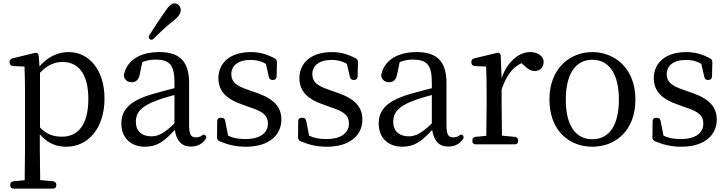

<svg xmlns="http://www.w3.org/2000/svg" viewBox="-20 -841 4276 1128"><path d="M40 245V247C40 260 47 267 60 267H291C304 267 311 260 311 247V245C311 233 304 225 292 224L216 217C215 156 214 82 214 28V-52C265 7 318 21 370 21C497 21 594 -87 594 -262C594 -429 504 -535 384 -535C324 -535 264 -511 212 -451L208 -508C207 -519 205 -524 201 -528C197 -531 191 -532 180 -529L53 -498C42 -495 36 -488 36 -476V-474C36 -462 44 -454 56 -453L124 -450C126 -402 127 -350 127 -284V28C127 83 126 157 125 218L59 224C47 225 40 233 40 245ZM215 -92V-414C261 -462 305 -477 348 -477C440 -477 499 -407 499 -260C499 -99 432 -38 344 -38C295 -38 254 -51 215 -92Z M831 21C904 21 945 -11 1007 -78C1016 -15 1047 20 1100 20C1136 20 1163 9 1186 -21C1194 -31 1193 -40 1187 -46C1180 -53 1173 -50 1163 -43C1153 -37 1144 -34 1132 -34C1102 -34 1091 -49 1091 -109V-354C1091 -482 1033 -535 917 -535C807 -535 732 -491 710 -411C707 -402 707 -396 710 -386C718 -367 734 -358 753 -358C777 -358 796 -369 802 -409L816 -476C840 -486 866 -491 892 -491C973 -491 1005 -463 1005 -357V-323C963 -312 917 -300 875 -288C742 -249 693 -196 693 -115C693 -26 754 21 831 21ZM778 -127C778 -177 808 -216 894 -248C924 -260 963 -272 1005 -283V-116C947 -59 909 -40 870 -40C813 -40 778 -71 778 -127ZM860 -611C867 -605 876 -606 884 -615C919 -650 954 -684 997 -717C1027 -741 1042 -761 1042 -781C1042 -808 1022 -821 1006 -821C988 -821 974 -809 950 -774C918 -729 889 -685 858 -635C851 -624 853 -616 860 -611Z M1425 21C1560 21 1633 -47 1633 -138C1633 -212 1590 -259 1492 -294L1441 -312C1365 -337 1339 -361 1339 -406C1339 -453 1376 -489 1453 -489C1486 -489 1515 -482 1542 -466L1560 -388C1563 -377 1570 -371 1582 -371H1584C1596 -371 1605 -379 1605 -391L1607 -474C1607 -486 1604 -493 1594 -498C1546 -523 1507 -535 1453 -535C1332 -535 1263 -471 1263 -382C1263 -302 1316 -258 1395 -230L1447 -211C1532 -184 1554 -159 1554 -114C1554 -62 1511 -24 1421 -24C1379 -24 1346 -31 1320 -44L1303 -131C1301 -143 1294 -149 1282 -149H1276C1263 -149 1256 -142 1256 -129L1255 -35C1255 -23 1260 -16 1270 -11C1321 10 1366 21 1425 21Z M1901 21C2036 21 2109 -47 2109 -138C2109 -212 2066 -259 1968 -294L1917 -312C1841 -337 1815 -361 1815 -406C1815 -453 1852 -489 1929 -489C1962 -489 1991 -482 2018 -466L2036 -388C2039 -377 2046 -371 2058 -371H2060C2072 -371 2081 -379 2081 -391L2083 -474C2083 -486 2080 -493 2070 -498C2022 -523 1983 -535 1929 -535C1808 -535 1739 -471 1739 -382C1739 -302 1792 -258 1871 -230L1923 -211C2008 -184 2030 -159 2030 -114C2030 -62 1987 -24 1897 -24C1855 -24 1822 -31 1796 -44L1779 -131C1777 -143 1770 -149 1758 -149H1752C1739 -149 1732 -142 1732 -129L1731 -35C1731 -23 1736 -16 1746 -11C1797 10 1842 21 1901 21Z M2343 21C2416 21 2457 -11 2519 -78C2528 -15 2559 20 2612 20C2648 20 2675 9 2698 -21C2706 -31 2705 -40 2699 -46C2692 -53 2685 -50 2675 -43C2665 -37 2656 -34 2644 -34C2614 -34 2603 -49 2603 -109V-354C2603 -482 2545 -535 2429 -535C2319 -535 2244 -491 2222 -411C2219 -402 2219 -396 2222 -386C2230 -367 2246 -358 2265 -358C2289 -358 2308 -369 2314 -409L2328 -476C2352 -486 2378 -491 2404 -491C2485 -491 2517 -463 2517 -357V-323C2475 -312 2429 -300 2387 -288C2254 -249 2205 -196 2205 -115C2205 -26 2266 21 2343 21ZM2290 -127C2290 -177 2320 -216 2406 -248C2436 -260 2475 -272 2517 -283V-116C2459 -59 2421 -40 2382 -40C2325 -40 2290 -71 2290 -127Z M2755 -16V-13C2755 0 2762 7 2775 7H3004C3017 7 3024 0 3024 -13V-16C3024 -28 3017 -36 3005 -37L2929 -44C2928 -100 2927 -177 2927 -228V-316C2955 -396 2989 -444 3044 -470L3053 -462C3079 -437 3096 -424 3121 -424C3152 -424 3171 -443 3174 -475C3174 -485 3173 -491 3169 -499C3154 -524 3127 -535 3093 -535C3029 -535 2960 -478 2927 -382L2922 -508C2922 -519 2919 -524 2915 -528C2911 -531 2905 -532 2894 -529L2766 -498C2755 -495 2749 -488 2749 -476V-474C2749 -462 2757 -454 2769 -453L2836 -450C2838 -402 2839 -353 2839 -287V-228C2839 -177 2838 -99 2837 -43L2774 -37C2762 -36 2755 -28 2755 -16Z M3460 21C3593 21 3713 -70 3713 -257C3713 -442 3589 -535 3460 -535C3331 -535 3208 -442 3208 -257C3208 -70 3327 21 3460 21ZM3304 -255C3304 -406 3361 -490 3460 -490C3559 -490 3616 -406 3616 -255C3616 -105 3559 -23 3460 -23C3361 -23 3304 -105 3304 -255Z M3983 21C4118 21 4191 -47 4191 -138C4191 -212 4148 -259 4050 -294L3999 -312C3923 -337 3897 -361 3897 -406C3897 -453 3934 -489 4011 -489C4044 -489 4073 -482 4100 -466L4118 -388C4121 -377 4128 -371 4140 -371H4142C4154 -371 4163 -379 4163 -391L4165 -474C4165 -486 4162 -493 4152 -498C4104 -523 4065 -535 4011 -535C3890 -535 3821 -471 3821 -382C3821 -302 3874 -258 3953 -230L4005 -211C4090 -184 4112 -159 4112 -114C4112 -62 4069 -24 3979 -24C3937 -24 3904 -31 3878 -44L3861 -131C3859 -143 3852 -149 3840 -149H3834C3821 -149 3814 -142 3814 -129L3813 -35C3813 -23 3818 -16 3828 -11C3879 10 3924 21 3983 21Z"/></svg>

Font: 寒蝉锦书宋 Text
Style: Regular
Weight: 400
Designer: 寒蝉锦书宋{Warren} 思源宋体{Ryoko NISHIZUKA 西塚涼子 (kana & ideographs); Frank Grießhammer (Latin, Greek & Cyrillic); Wenlong ZHANG 
Foundry: Adobe & ChillType
Version: Version 2.000;Glyphs 3.1.1 (3135)